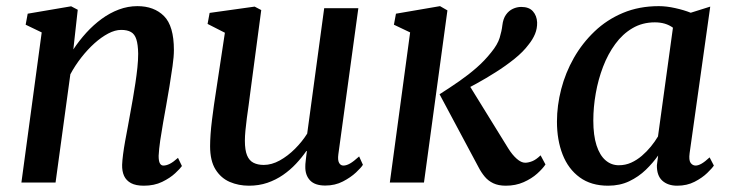

<svg xmlns="http://www.w3.org/2000/svg" viewBox="-20 -580 2322 610"><path d="M213 -423Q231.5 -451 254.2 -476Q277 -501 303 -520Q329 -539 357.8 -549.8Q386.5 -560.5 416.5 -560.5Q469.5 -560.5 501 -529Q532.5 -497.5 532.5 -421Q532.5 -400.5 528.2 -370Q524 -339.5 518.5 -306.2Q513 -273 508 -245Q503.5 -219.5 498.2 -190.2Q493 -161 489 -133.5Q485 -106 484 -85Q484 -68 488 -61Q492 -54 499 -54Q508.5 -54 519.5 -59.5Q530.5 -65 545.5 -78.5L558 -52.5Q553 -45 536.8 -29.8Q520.5 -14.5 495.2 -2.2Q470 10 437 10Q411.5 10 396.2 1.8Q381 -6.5 374.2 -21.2Q367.5 -36 368 -56.5Q368.5 -70 371 -89.5Q373.5 -109 377.5 -131.2Q381.5 -153.5 386 -176.8Q390.5 -200 394 -221Q398 -242.5 402.2 -266.8Q406.5 -291 410.2 -316.2Q414 -341.5 416.5 -365.2Q419 -389 419 -409.5Q418.5 -438.5 413.2 -455Q408 -471.5 396.2 -478.2Q384.5 -485 365 -485Q345.5 -485 323.8 -473.5Q302 -462 280.2 -442.5Q258.5 -423 238.5 -397.5Q218.5 -372 203.5 -344L156.5 0H48L112.5 -477L61.5 -501.5L68 -536.5L206 -560L227 -549Z M771 10Q738 10 710 -2Q682 -14 664.8 -41.5Q647.5 -69 647.5 -115.5Q647.5 -132 649 -153.5Q650.5 -175 653.5 -199Q656.5 -223 659.8 -246.5Q663 -270 666.5 -291L694.5 -476L639.5 -504L646 -539L789 -559L810 -548L775.5 -288.5Q773 -267.5 770 -246.2Q767 -225 764.2 -204.5Q761.5 -184 759.8 -165.8Q758 -147.5 758 -133Q758 -103 765 -86.2Q772 -69.5 785.5 -62.8Q799 -56 818 -56Q843 -56 868.8 -70.2Q894.5 -84.5 917.2 -107.2Q940 -130 956 -155.5L1010 -554H1118.5L1055 -90Q1052.5 -71.5 1057.2 -62.8Q1062 -54 1071 -54Q1080.5 -54 1092 -60.5Q1103.5 -67 1121 -83L1133 -56.5Q1128 -48 1111.2 -32.2Q1094.5 -16.5 1069.5 -3.5Q1044.5 9.5 1013.5 9.5Q980.5 9.5 965 -7Q949.5 -23.5 950 -50.5Q950 -53 950.2 -58.5Q950.5 -64 951.5 -71.2Q952.5 -78.5 953.2 -86Q954 -93.5 955 -99.5L953.5 -100.5Q939 -79.5 920.5 -59.8Q902 -40 879.2 -24.2Q856.5 -8.5 829.5 0.8Q802.5 10 771 10Z M1218.5 0 1283 -477 1231.5 -501.5 1238 -536.5 1378 -560.5 1401.5 -547 1327 0ZM1587 10Q1563.5 10 1547.2 2.2Q1531 -5.5 1520 -18.8Q1509 -32 1500.5 -48.5L1376.5 -280.5Q1409.5 -301.5 1439 -322Q1468.5 -342.5 1494 -364.8Q1519.5 -387 1540.5 -413.5Q1561 -438.5 1567.5 -460Q1574 -481.5 1576 -499.5Q1578.5 -520.5 1587.5 -533.2Q1596.5 -546 1609.5 -552Q1622.5 -558 1636 -558Q1661 -558 1673.2 -544Q1685.5 -530 1686.5 -509Q1687 -489.5 1679.8 -472Q1672.5 -454.5 1659.5 -438.5Q1642.5 -415.5 1614.5 -393Q1586.5 -370.5 1555.2 -350.8Q1524 -331 1495.2 -315.2Q1466.5 -299.5 1447.5 -289.5L1460.5 -326L1594.5 -109Q1607.5 -88 1621.8 -75.5Q1636 -63 1648.5 -63Q1658.5 -63 1670.8 -67.8Q1683 -72.5 1697.5 -86.5L1713 -57.5Q1704.5 -44.5 1686.8 -28.5Q1669 -12.5 1643.5 -1.2Q1618 10 1587 10Z M2171 -93.5Q2168 -71 2174.2 -62.5Q2180.5 -54 2190 -54Q2198.5 -54 2209.2 -60.2Q2220 -66.5 2234.5 -80L2248 -54Q2243 -46 2227 -30.5Q2211 -15 2186.8 -2.5Q2162.5 10 2131.5 10Q2102 10 2084.2 -6Q2066.5 -22 2067 -55L2071 -86Q2054.5 -62.5 2031.8 -40.5Q2009 -18.5 1979.2 -4.2Q1949.5 10 1912 10Q1858 10 1821.8 -16.5Q1785.5 -43 1767.5 -89Q1749.5 -135 1749.5 -193.5Q1749.5 -244.5 1763 -296.8Q1776.5 -349 1803.2 -396Q1830 -443 1869 -480.2Q1908 -517.5 1959.2 -539Q2010.5 -560.5 2073 -560.5Q2097.5 -560.5 2125.5 -554.2Q2153.5 -548 2174.5 -539.5L2236.5 -559ZM2118 -492Q2106.5 -500.5 2092 -504.8Q2077.5 -509 2060.5 -509Q2021 -509 1989.5 -490.5Q1958 -472 1934.8 -440.2Q1911.5 -408.5 1896 -368Q1880.5 -327.5 1872.8 -283.5Q1865 -239.5 1865 -197Q1865 -150 1875.2 -118.2Q1885.5 -86.5 1903.8 -70.8Q1922 -55 1946 -55Q1967 -55 1985.2 -63.2Q2003.5 -71.5 2019.2 -85Q2035 -98.5 2048 -114.5Q2061 -130.5 2070.5 -146.5Z"/></svg>

Font: Merriweather 36pt Medium
Style: Italic
Weight: 500
Italic angle: -7.8°
Version: Version 2.101